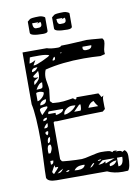

<svg xmlns="http://www.w3.org/2000/svg" viewBox="-92 -880 703 966"><g transform="rotate(-10 259.0 -396.5)"><path d="M378 9H120Q77 9 70 -12Q70 -42 73 -103Q76 -164 76 -194Q76 -334 63 -389V-654H187Q206 -647 243 -647Q255 -647 261 -654Q291 -654 339 -657Q387 -660 391 -660Q404 -660 470 -654Q474 -652 478 -641Q478 -627 473.5 -612Q469 -597 469 -585Q469 -584 469.5 -580Q470 -576 470 -574L446 -568Q404 -571 361 -571Q250 -571 163 -549Q155 -532 155 -510Q155 -500 159 -479Q163 -458 163 -447Q158 -406 156 -389L168 -377L182 -376Q196 -375 200 -375Q225 -375 246.5 -379Q268 -383 273 -383Q280 -376 282 -376H281Q282 -375 283 -375Q291 -375 291 -385H403Q411 -374 415 -364L427 -370Q421 -364 421 -344Q421 -307 422 -302L409 -291Q340 -291 174 -283Q173 -283 169.5 -283.5Q166 -284 164 -284Q156 -284 156 -278V-92L163 -81Q164 -79 200.5 -76.5Q237 -74 264 -74Q276 -74 312.5 -83Q349 -92 365 -92Q409 -92 415 -86L422 -81Q423 -87 433 -87Q434 -87 438 -86.5Q442 -86 446 -86L435 -81L438 -82Q440 -82 443 -82Q446 -82 449 -82Q466 -82 469 -76Q469 -75 470 -74Q471 -74 476.5 -77.5Q482 -81 483 -81Q497 -72 497 -49Q497 9 483 24Q481 24 469 24.5Q457 25 456 25Q411 25 378 9ZM439 -50V-6Q466 -6 466 -50ZM427 -37Q422 -37 409.5 -32Q397 -27 397 -24V-14Q422 -14 435 -37ZM106 -35Q106 -31 113 -24Q140 -51 140 -56H124V-67Q120 -65 106 -37ZM163 -43Q146 -36 131 -24Q143 -24 148.5 -27.5Q154 -31 163 -43ZM190 -31Q181 -31 174 -24Q175 -24 177.5 -23.5Q180 -23 181 -23Q190 -23 193 -31ZM261 -44Q231 -44 218 -24Q219 -24 226.5 -23.5Q234 -23 236 -23Q267 -23 273 -43L268 -44Q262 -44 261 -44ZM319 -44Q313 -44 298 -24Q309 -24 322 -43Q320 -44 319 -44ZM365 -50 341 -31Q366 -31 378 -43V-31L427 -50ZM354 -56Q344 -56 341 -50Q357 -50 360 -56ZM106 -92V-73Q121 -73 121 -92ZM117 -173Q103 -173 103 -142L104 -130H113Q115 -130 119.5 -140.5Q124 -151 124 -156Q124 -174 118 -174ZM125 -211Q110 -211 110 -182Q125 -182 125 -211ZM106 -234Q106 -229 113 -222Q121 -225 121 -242Q106 -242 106 -234ZM124 -283Q105 -267 105 -258Q117 -258 121 -261.5Q125 -265 125 -276ZM127 -310Q106 -310 106 -295Q127 -295 127 -310ZM174 -326V-315Q186 -315 200 -321.5Q214 -328 214 -339H144Q137 -339 137 -326ZM265 -347Q247 -348 231.5 -336.5Q216 -325 216 -309Q232 -309 251.5 -320.5Q271 -332 279 -346Q278 -346 272 -346.5Q266 -347 265 -347ZM298 -346 267 -315H298Q305 -315 305 -346ZM372 -352Q350 -345 341 -322H391Q380 -335 372 -352ZM99 -353Q99 -345 106 -326L138 -358V-366Q99 -366 99 -353ZM138 -402Q126 -402 115.5 -394.5Q105 -387 105 -376Q138 -376 138 -402ZM113 -444Q95 -444 95 -439V-399Q105 -399 119 -412Q133 -425 133 -437Q133 -439 125.5 -441.5Q118 -444 113 -444ZM134 -489Q117 -489 100 -457Q125 -457 129.5 -461.5Q134 -466 134 -489ZM120 -518Q116 -513 105 -507.5Q94 -502 94 -491Q94 -490 94 -486L95 -482Q112 -496 118.5 -506Q125 -516 125 -534Q125 -535 124.5 -541.5Q124 -548 124 -549Q121 -546 113.5 -540.5Q106 -535 100.5 -531Q95 -527 95 -525Q95 -517 111 -517Q113 -517 116 -517.5Q119 -518 120 -518ZM120 -568Q93 -568 93 -548Q112 -548 124 -568ZM120 -605 106 -580H113Q121 -580 156.5 -596Q192 -612 193 -617Q177 -624 143 -624Q95 -624 95 -623L88 -593Q98 -593 120 -605ZM218 -605Q214 -604 211 -600Q208 -596 206 -592L205 -589Q205 -587 208 -587Q219 -587 219 -598ZM365 -630Q364 -627 364 -623Q364 -610 380 -610Q410 -610 410 -630ZM255 -623 248 -617H255ZM116 -802 128 -812Q134 -818 178 -818Q186 -818 196 -814Q206 -810 206 -806V-740Q206 -728 182 -728Q116 -728 116 -745ZM136 -790Q136 -762 152 -762Q163 -762 168 -762.5Q173 -763 177 -766.5Q181 -770 181 -778Q181 -784 178 -790Q164 -784 161 -784L168 -790ZM240 -802 252 -812Q258 -818 302 -818Q310 -818 320 -814Q330 -810 330 -806V-740Q330 -728 306 -728Q240 -728 240 -745ZM260 -790Q260 -762 276 -762Q287 -762 292 -762.5Q297 -763 301 -766.5Q305 -770 305 -778Q305 -784 302 -790Q288 -784 285 -784L292 -790Z"/></g></svg>

Font: CabinSketch
Style: Regular
Weight: 400
Designer: Pablo Impallari
Foundry: Pablo Impallari. www.impallari.com Igino Marini. www.ikern.com
Version: Version 1.002